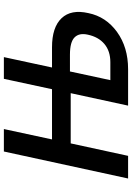

<svg xmlns="http://www.w3.org/2000/svg" viewBox="139 -838 698 1017"><g transform="rotate(-90 488.5 -329.0)"><path d="M747 -403Q853 -403 901 -352.5Q949 -302 928 -210Q909 -117 828 -58.5Q747 0 631 0H438L504 -304H238L172 0H52L195 -658H314L259 -403H525L580 -658H695L640 -403ZM814 -214Q824 -259 799.5 -283.5Q775 -308 708 -308H619L573 -94H668Q727 -94 764.5 -125.5Q802 -157 814 -214Z"/></g></svg>

Font: EauTest
Style: Bold Italic
Weight: 700
Italic angle: -12°
Designer: Christian Thalmann (Catharsis Fonts)
Version: Version 0.001;PS 000.001;hotconv 1.0.88;makeotf.lib2.5.64775